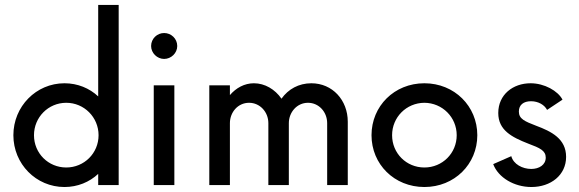

<svg xmlns="http://www.w3.org/2000/svg" viewBox="-20 -750 2348 778"><path d="M377.9 -730V-359.4C342.3 -392.6 294.9 -412.6 241.2 -412.6C126.5 -412.6 34.2 -318.8 34.2 -202.1C34.2 -85.4 126.5 7.8 241.2 7.8C294.9 7.8 342.3 -12.2 377.9 -45.4V0H460.9V-730ZM248.5 -71.3C175.8 -71.3 117.7 -128.9 117.7 -202.1C117.7 -274.9 175.8 -333.5 248.5 -333.5C320.8 -333.5 379.4 -274.9 379.4 -202.1C379.4 -128.9 320.8 -71.3 248.5 -71.3Z M645 -511.2C673.8 -511.2 698.2 -535.2 698.2 -563.5C698.2 -593.3 673.8 -616.2 645 -616.2C616.7 -616.2 592.3 -593.3 592.3 -563.5C592.3 -535.2 616.7 -511.2 645 -511.2ZM603 0H686.5V-404.3H603Z M828.1 0H911.6V-251C911.6 -294.9 943.8 -333.5 989.3 -333.5C1033.2 -333.5 1067.4 -296.4 1067.4 -251V0H1150.4V-251C1150.4 -294.9 1183.1 -333.5 1228 -333.5C1272 -333.5 1305.7 -296.4 1305.7 -251V0H1389.2V-256.8C1389.2 -344.7 1326.7 -412.6 1241.7 -412.6C1190.4 -412.6 1147.9 -388.7 1120.6 -350.1C1094.2 -388.2 1053.2 -412.6 1008.8 -412.6C970.2 -412.6 936.5 -393.6 911.6 -364.7V-404.3H828.1Z M1699.7 7.8C1821.3 7.8 1914.1 -84.5 1914.1 -202.1C1914.1 -319.8 1821.3 -412.6 1699.7 -412.6C1577.6 -412.6 1485.4 -319.8 1485.4 -202.1C1485.4 -84.5 1577.6 7.8 1699.7 7.8ZM1699.7 -71.3C1626.5 -71.3 1568.8 -128.9 1568.8 -202.1C1568.8 -274.9 1626.5 -333 1699.7 -333.5C1772.5 -333 1830.6 -274.9 1830.6 -202.1C1830.6 -128.9 1772.5 -71.3 1699.7 -71.3Z M2133.3 7.8C2211.9 7.8 2273.9 -40.5 2273.9 -114.3C2273.9 -187.5 2214.8 -217.3 2151.9 -240.7C2106.4 -258.3 2082.5 -268.1 2082.5 -297.9C2082.5 -325.2 2101.6 -339.8 2131.8 -339.8C2161.6 -339.8 2186.5 -324.7 2196.8 -304.7L2259.3 -346.2C2240.7 -381.8 2186 -412.6 2129.9 -412.6C2058.6 -412.6 1999 -366.7 1999 -292C1999 -222.7 2053.2 -194.3 2120.6 -168C2168 -150.4 2191.4 -139.6 2191.4 -111.3C2191.4 -82 2164.6 -65.4 2132.8 -65.4C2097.2 -65.4 2060.5 -84.5 2051.8 -117.2L1978.5 -85C1999 -30.3 2063.5 7.8 2133.3 7.8Z"/></svg>

Font: Now Medium
Style: Regular
Weight: 500
Designer: Alfredo Marco Pradil
Foundry: Alfredo Marco Pradil
Version: Version 1.200;hotconv 1.0.109;makeotfexe 2.5.65596